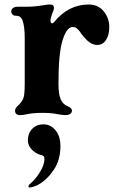

<svg xmlns="http://www.w3.org/2000/svg" viewBox="-20 -502 526 854"><path d="M47 -10Q47 -16 51 -22Q55 -28 61 -33Q71 -43 76 -50Q85 -63 87.5 -80.5Q90 -98 90 -130V-332Q90 -385 80 -412Q76 -422 69 -427Q62 -432 50 -432Q41 -432 35.5 -437.5Q30 -443 30 -452Q30 -460 37.5 -466Q45 -472 60 -472H98Q133 -472 175 -479Q192 -482 202.5 -482Q220 -482 220 -467Q220 -458 208.8 -432Q204.6 -416 204.6 -412Q204.6 -398 212 -398Q215 -398 220 -403Q284 -482 375 -482Q416 -482 441 -452Q466 -422 466 -382Q466 -346 451.5 -324Q437 -302 413 -302Q395 -302 378.5 -313.5Q362 -325 340 -354L337 -359Q327 -372 320.1 -377Q313.2 -382 303 -382Q277 -382 258.5 -323.6Q240 -265.3 240 -130Q240 -83 250 -60Q260 -38 280 -30Q300 -22 300 -10Q300 -1 292.5 4.5Q285 10 270 10Q259 10 237 6Q209 0 169 0Q127.3 0 94 7Q82 10 70 10Q47 10 47 -10ZM106.4 326.2Q106.4 323 111.2 318.2Q140.8 292.6 159.2 261Q177.6 229.4 177.6 206.2Q177.6 196.6 174.4 193Q171.2 189.4 161.6 187Q160.8 187 160 187Q135.2 179 119.6 161.4Q104 143.8 104 123Q104 91 123.2 71Q142.4 51 173.6 51Q208 51 230.4 82.2Q248.8 107.8 248.8 147Q248.8 209.4 219.2 253.4Q189.6 297.4 151.2 319Q142.4 323.8 130.8 327.8Q119.2 331.8 112 331.8Q106.4 331.8 106.4 326.2Z"/></svg>

Font: Raigarh
Style: Regular
Weight: 400
Designer: jaikishan Patel
Foundry: MagicType
Version: Version 1.000;FEAKit 1.0